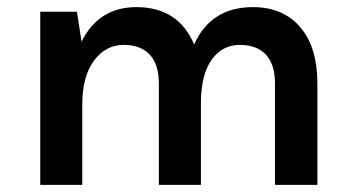

<svg xmlns="http://www.w3.org/2000/svg" viewBox="-20 -519 989 539"><path d="M525 -394Q572 -499 690 -499Q777 -499 825 -440Q871 -385 871 -284V0H752V-284Q752 -338 726.5 -365.5Q701 -393 653 -393Q604 -393 574 -351Q544 -309 544 -228V0H426V-284Q426 -338 400.5 -365.5Q375 -393 327 -393Q277 -393 244 -349Q211 -305 211 -225V0H93V-486H196L209 -402Q257 -499 363 -499Q481 -499 525 -394Z"/></svg>

Font: Karla Neue
Style: Bold
Weight: 700
Designer: Jonathan Pinhorn
Foundry: PYRS Fontlab Ltd. / Made with FontLab
Version: Version 1.000;PS 001.001;hotconv 1.0.56